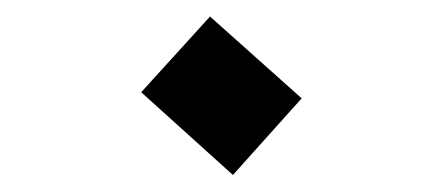

<svg xmlns="http://www.w3.org/2000/svg" viewBox="-20 -361 528 229"><path d="M257.8 -152.3 148.4 -251 230.5 -341.3 339.8 -243.7Z"/></svg>

Font: Markazi Text
Style: Bold
Weight: 700
Designer: Borna Izadpanah (Arabic designer), Fiona Ross (Arabic design director) and Florian Runge (Latin designer)
Foundry: Borna Izadpanah and Florian Runge
Version: Version 1.001; ttfautohint (v1.8.3)